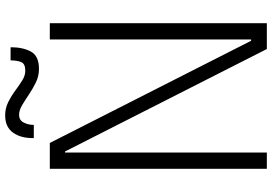

<svg xmlns="http://www.w3.org/2000/svg" viewBox="-175 -879 1054 744"><g transform="rotate(-90 352.0 -507.0)"><path d="M70 0V-841H170L566 -61H571V-841H634V0H534L137 -782H133V0ZM457 -883Q429 -883 404.5 -895Q380 -907 358.5 -921.5Q337 -936 317 -948Q297 -960 279 -960Q258 -960 249 -942Q240 -924 240 -903H189Q188 -953 210 -983.5Q232 -1014 277 -1014Q304 -1014 327.5 -1002.5Q351 -991 372 -975.5Q393 -960 412 -948Q431 -936 450 -936Q477 -936 483.5 -952Q490 -968 490 -993H541Q541 -945 524 -914Q507 -883 457 -883Z"/></g></svg>

Font: Matangi Light
Style: Regular
Weight: 400
Version: Version 3.002